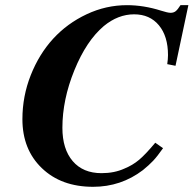

<svg xmlns="http://www.w3.org/2000/svg" viewBox="-20 -698 742 736"><path d="M702.1 -678.2 652.8 -445.8 621.1 -452.1Q624 -471.7 624 -486.8Q624 -559.1 589.1 -601.1Q554.2 -643.1 494.1 -643.1Q432.6 -643.1 377.9 -598.1Q311 -541.5 265.1 -428.7Q219.2 -315.9 219.2 -208Q219.2 -126.5 258.8 -80.3Q298.3 -34.2 369.1 -34.2Q418.5 -34.2 457 -51.8Q488.3 -64.5 513.2 -85.4Q538.1 -106.4 575.2 -150.9L605 -129.9Q583 -98.6 566.9 -81.5Q550.8 -64.5 527.8 -45.9Q443.8 18.1 336.9 18.1Q214.8 18.1 140.4 -53.5Q65.9 -125 65.9 -241.2Q65.9 -329.1 97.9 -409.9Q129.9 -490.7 183.8 -549.6Q237.8 -608.4 312 -643.3Q386.2 -678.2 466.8 -678.2Q530.8 -678.2 597.2 -657.2Q623 -648.9 633.8 -648.9Q645.5 -648.9 653.3 -655Q661.1 -661.1 671.9 -678.2Z"/></svg>

Font: Accordance
Style: Bold-Italic
Weight: 700
Italic angle: -11°
Version: Version 1.2 (build January 31, 2020) Miklal Software Solutio